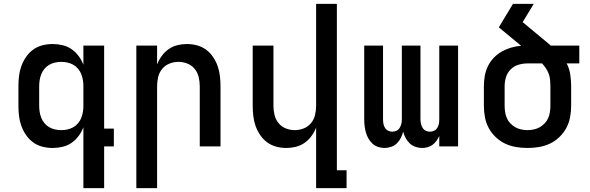

<svg xmlns="http://www.w3.org/2000/svg" viewBox="-20 -755 3040 990"><path d="M296 -84Q312 -84 328 -87.5Q344 -91 358 -99Q372 -107 382.5 -119.5Q393 -132 399 -147Q405 -162 407.5 -178Q410 -194 410 -210V-310Q410 -326 407.5 -342Q405 -358 399 -373Q393 -388 382.5 -400.5Q372 -413 358 -421Q344 -429 328 -432.5Q312 -436 296 -436Q280 -436 264 -432.5Q248 -429 234 -421Q220 -413 209.5 -400.5Q199 -388 193 -373Q187 -358 184.5 -342Q182 -326 182 -310V-210Q182 -194 184.5 -178Q187 -162 193 -147Q199 -132 209.5 -119.5Q220 -107 234 -99Q248 -91 264 -87.5Q280 -84 296 -84ZM410 215V-99Q401 -75 385.5 -54Q370 -33 349 -18.5Q328 -4 302.5 2Q277 8 252 8Q225 8 199 1.5Q173 -5 151.5 -20.5Q130 -36 114.5 -58.5Q99 -81 90 -106Q81 -131 78 -157Q75 -183 75 -210V-310Q75 -337 78 -363Q81 -389 90 -414Q99 -439 114.5 -461.5Q130 -484 151.5 -499.5Q173 -515 199 -521.5Q225 -528 252 -528Q277 -528 302.5 -522Q328 -516 349 -501.5Q370 -487 385.5 -466Q401 -445 410 -421V-520H517V-92H567V0H517V215Z M683 215V-520H790V-423Q799 -446 814 -466.5Q829 -487 849.5 -501.5Q870 -516 894.5 -522Q919 -528 944 -528Q971 -528 996.5 -521Q1022 -514 1043 -498.5Q1064 -483 1079 -460.5Q1094 -438 1102.5 -413.5Q1111 -389 1114 -362.5Q1117 -336 1117 -310V0H1010V-310Q1010 -334 1004.5 -357.5Q999 -381 984 -399.5Q969 -418 946.5 -427Q924 -436 900 -436Q876 -436 853.5 -427Q831 -418 816 -399.5Q801 -381 795.5 -357.5Q790 -334 790 -310V215Z M1610 215V-97Q1601 -74 1586 -53.5Q1571 -33 1550.5 -18.5Q1530 -4 1505.5 2Q1481 8 1456 8Q1429 8 1403.5 1Q1378 -6 1357 -21.5Q1336 -37 1321 -59.5Q1306 -82 1297.5 -106.5Q1289 -131 1286 -157.5Q1283 -184 1283 -210V-520H1390V-210Q1390 -186 1395.5 -162.5Q1401 -139 1416 -120.5Q1431 -102 1453.5 -93Q1476 -84 1500 -84Q1524 -84 1546.5 -93Q1569 -102 1584 -120.5Q1599 -139 1604.5 -162.5Q1610 -186 1610 -210V-735H1717V123H1767V215Z M1963 8Q1946 8 1929.5 2.5Q1913 -3 1900.5 -14.5Q1888 -26 1879.5 -41Q1871 -56 1866.5 -72.5Q1862 -89 1860 -106Q1858 -123 1858 -140V-520H1955V-140Q1955 -128 1957 -117Q1959 -106 1965 -96Q1971 -86 1981.5 -81Q1992 -76 2003 -76Q2015 -76 2025 -81Q2035 -86 2041 -96Q2047 -106 2049.5 -117Q2052 -128 2052 -140V-520H2148V-140Q2148 -128 2150.5 -117Q2153 -106 2159 -96Q2165 -86 2175 -81Q2185 -76 2197 -76Q2208 -76 2218.5 -81Q2229 -86 2235 -96Q2241 -106 2243 -117Q2245 -128 2245 -140V-520H2342V0H2245V-54Q2239 -41 2230.5 -29Q2222 -17 2210.5 -8.5Q2199 0 2185 4Q2171 8 2156 8Q2139 8 2122 2Q2105 -4 2092.5 -16Q2080 -28 2071.5 -43.5Q2063 -59 2059 -76Q2054 -59 2046.5 -43.5Q2039 -28 2026.5 -16Q2014 -4 1997 2Q1980 8 1963 8Z M2700 8Q2670 8 2640.5 3Q2611 -2 2584.5 -14.5Q2558 -27 2536 -48Q2514 -69 2500 -95Q2486 -121 2480.5 -150.5Q2475 -180 2475 -210V-310Q2475 -336 2479.5 -362.5Q2484 -389 2495.5 -413Q2507 -437 2525.5 -456.5Q2544 -476 2567 -489Q2590 -502 2615.5 -509.5Q2641 -517 2667 -519L2552 -614L2625 -735H2732L2675 -641L2777 -556Q2788 -547 2799 -538Q2810 -529 2820 -520H2967V-428H2902Q2916 -401 2920.5 -370.5Q2925 -340 2925 -310V-210Q2925 -180 2919.5 -150.5Q2914 -121 2900 -95Q2886 -69 2864 -48Q2842 -27 2815.5 -14.5Q2789 -2 2759.5 3Q2730 8 2700 8ZM2700 -84Q2716 -84 2732.5 -87.5Q2749 -91 2763 -99Q2777 -107 2788.5 -119Q2800 -131 2806.5 -146Q2813 -161 2815.5 -177.5Q2818 -194 2818 -210V-310Q2818 -326 2816.5 -342.5Q2815 -359 2809.5 -374Q2804 -389 2795 -402.5Q2786 -416 2775 -428H2700Q2676 -428 2653 -421Q2630 -414 2613 -397Q2596 -380 2589 -357Q2582 -334 2582 -310V-210Q2582 -194 2584.5 -177.5Q2587 -161 2593.5 -146Q2600 -131 2611.5 -119Q2623 -107 2637 -99Q2651 -91 2667.5 -87.5Q2684 -84 2700 -84Z"/></svg>

Font: Iosevka Semibold Extended
Style: Regular
Weight: 600
Width: 7
Monospace: yes
Designer: Belleve Invis
Foundry: Belleve Invis
Version: Version 32.5.0; ttfautohint (v1.8.4)